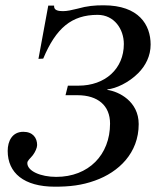

<svg xmlns="http://www.w3.org/2000/svg" viewBox="-20 -688 604 724"><path d="M184 -667H162L125 -466L143 -467C191 -582 250 -632 348 -632C411 -632 447 -578 447 -522C447 -429 377 -365 276 -365H236L227 -329H272C349 -329 395 -290 395 -222C395 -104 314 -21 192 -21C133 -21 83 -43 83 -73C83 -83 94 -90 104 -103C113 -115 120 -131 120 -141C120 -168 104 -191 68 -191C26 -191 9 -156 9 -119C9 -36 70 16 187 16C242 16 288 11 338 -7C428 -39 503 -111 503 -220C503 -306 428 -343 385 -349V-351C417 -354 465 -376 501 -412C529 -440 548 -477 548 -520C548 -594 504 -668 371 -668C337 -668 310 -666 271 -655C251 -650 233 -646 218 -646C202 -646 184 -648 184 -664Z"/></svg>

Font: XITS
Style: Italic
Weight: 400
Italic angle: -16.33°
Designer: MicroPress Inc., with final additions and corrections provided by Coen Hoffman, Elsevier (retired)
Version: Version 1.302